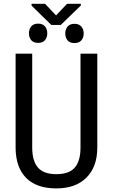

<svg xmlns="http://www.w3.org/2000/svg" viewBox="-20 -998 602 1027"><path d="M500.5 -710.9V-205.6Q499.5 -104.5 441.9 -47.4Q384.3 9.8 281.2 9.8Q175.8 9.8 120.1 -46.1Q64.5 -102.1 63.5 -205.6V-710.9H152.3V-209Q152.3 -137.2 182.9 -101.8Q213.4 -66.4 281.2 -66.4Q349.6 -66.4 380.1 -101.8Q410.6 -137.2 410.6 -209V-710.9ZM183.6 -871.6Q208.5 -871.6 220.7 -856.7Q232.9 -841.8 232.9 -819.8Q232.9 -797.9 220.7 -783.2Q208.5 -768.6 183.6 -768.6Q159.2 -768.6 147 -783.2Q134.8 -797.9 134.8 -819.8Q134.8 -841.8 147 -856.7Q159.2 -871.6 183.6 -871.6ZM378.4 -870.6Q402.8 -870.6 415.3 -855.7Q427.7 -840.8 427.7 -818.8Q427.7 -796.9 415.3 -782.2Q402.8 -767.6 378.4 -767.6Q353.5 -767.6 341.3 -782.2Q329.1 -796.9 329.1 -818.8Q329.1 -840.8 341.3 -855.7Q353.5 -870.6 378.4 -870.6ZM279.8 -915.5 338.4 -977.5H412.6V-968.8L305.2 -864.7H254.4L148.9 -967.8V-977.5H221.2Z"/></svg>

Font: Roboto Condensed
Style: Regular
Weight: 400
Designer: Google
Version: Version 2.001047; 2015